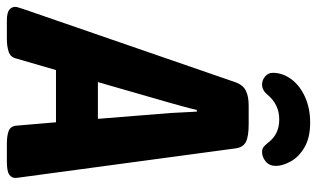

<svg xmlns="http://www.w3.org/2000/svg" viewBox="-231 -719 923 559"><g transform="rotate(90 230.5 -439.5)"><path d="M11 2Q-12 2 -20.5 -5Q-29 -12 -29 -22Q-29 -26 -27.5 -30.5Q-26 -35 -22 -48L191 -665Q199 -686 215.5 -694Q232 -702 258 -702H313Q348 -702 364 -694Q380 -686 383 -664L466 -48Q469 -29 469 -22Q469 -12 459.5 -5Q450 2 421 2H368Q347 2 333 -3Q319 -8 317 -24L307 -141H155L121 -24Q117 -8 101 -3Q85 2 65 2ZM251 -475 190 -263H297L280 -475Q279 -494 278 -513Q277 -532 276 -551H271Q267 -532 261.5 -513Q256 -494 251 -475ZM197 -741Q184 -741 173.5 -750Q163 -759 163 -772Q163 -801 181.5 -826Q200 -851 233 -866Q266 -881 308 -881Q352 -881 380 -864.5Q408 -848 421 -824.5Q434 -801 434 -781Q434 -762 421 -751.5Q408 -741 394 -741Q385 -741 379.5 -745Q374 -749 366 -759Q342 -791 299 -791Q255 -791 227 -757Q214 -741 197 -741Z"/></g></svg>

Font: Asap Condensed
Style: Bold Italic
Weight: 700
Width: 3
Italic angle: -6°
Designer: Pablo Cosgaya
Foundry: Omnibus-Type
Version: Version 3.001; ttfautohint (v1.8.4.7-5d5b)